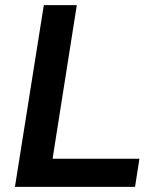

<svg xmlns="http://www.w3.org/2000/svg" viewBox="-20 -725 602 745"><path d="M38 0 150 -705H278L184 -109H521L504 0Z"/></svg>

Font: Nunito Sans
Style: Bold Italic
Weight: 700
Italic angle: -9°
Designer: Vernon Adams
Foundry: Vernon Adams
Version: Version 3.006; ttfautohint (v1.8.3)